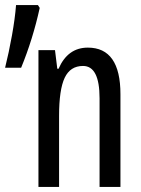

<svg xmlns="http://www.w3.org/2000/svg" viewBox="-20 -734 554 754"><path d="M325 -547Q246 -547 210 -464H205L196 -537H131V0H212V-279Q212 -382 234 -428.5Q256 -475 306 -475Q371 -475 371 -348V0H453V-364Q453 -547 325 -547ZM129 -714H43Q39 -662 27 -595Q15 -528 0 -468H63Q109 -580 136 -703Z"/></svg>

Font: Noto Sans Display Condensed
Style: Regular
Weight: 400
Width: 3
Designer: Monotype Design Team
Foundry: Monotype Imaging Inc.
Version: Version 1.900